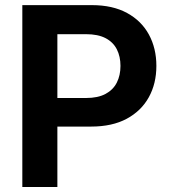

<svg xmlns="http://www.w3.org/2000/svg" viewBox="-20 -748 686 768"><path d="M69.3 0V-727.5H347.7Q430.7 -727.5 488.3 -696Q545.9 -664.6 575.7 -609.6Q605.5 -554.7 605.5 -484.4Q605.5 -413.6 575.2 -358.9Q544.9 -304.2 486.8 -272.9Q428.7 -241.7 344.7 -241.7H163.6V-356H324.2Q371.6 -356 402.1 -372.3Q432.6 -388.7 447.3 -417.7Q461.9 -446.8 461.9 -484.4Q461.9 -522 447.3 -550.8Q432.6 -579.6 402.1 -595.5Q371.6 -611.3 323.7 -611.3H209.5V0Z"/></svg>

Font: Inter
Style: 650
Weight: 650
Designer: Rasmus Andersson
Foundry: rsms
Version: Version 4.001;git-66647c0bb